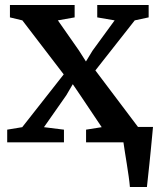

<svg xmlns="http://www.w3.org/2000/svg" viewBox="-20 -573 638 773"><path d="M503 180Q501.5 161 498 136.8Q494.5 112.5 490.5 87Q486.5 61.5 482.8 38.8Q479 16 477 0L434.5 -62H596Q594.5 -44 592 -19.5Q589.5 5 587 32.5Q584.5 60 581.5 87Q578.5 114 576 138.2Q573.5 162.5 571.5 180ZM69.5 -61 236.5 -273.5 70 -491 20 -503V-553H280.5V-503L213 -491L298 -369.5L326 -325.5L352.5 -369L441.5 -491L371.5 -503V-553H578.5V-503L522.5 -491L364 -289.5L537 -60L589.5 -51V0H326.5V-51L389.5 -61L304 -188.5L273 -234L247 -189.5L157 -61L237.5 -51V0H9V-51Z"/></svg>

Font: Merriweather 24pt SemiBold
Style: Regular
Weight: 600
Designer: Eben Sorkin
Foundry: Eben Sorkin
Version: Version 2.100